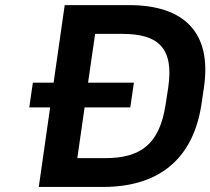

<svg xmlns="http://www.w3.org/2000/svg" viewBox="-20 -739 832 759"><path d="M387.2 0C602.5 0 742.7 -105 776.4 -326.7L786.1 -392.6C818.8 -613.3 705.1 -718.8 489.7 -718.8H235.8L191.9 -412.1H109.9L95.7 -314.5H178.2L133.3 0ZM356 -605H464.4C604 -605 668.5 -550.8 645 -392.6L634.8 -326.7C610.8 -167 534.7 -113.8 394 -113.8H285.6L314.5 -314.5H495.1L509.3 -412.1H328.1Z"/></svg>

Font: Winston SemiBold
Style: Italic
Weight: 600
Italic angle: -8.13011°
Designer: Vernon Adams, Kim Jin-seong, David Berlow, Cristiano Sobral
Foundry: The Winston Project Authors
Version: Version 3.004